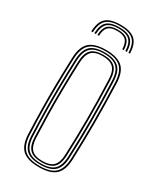

<svg xmlns="http://www.w3.org/2000/svg" viewBox="-191 -800 721 869"><g transform="rotate(30 170.0 -366.0)"><path d="M170.2 -737.5Q223 -737.5 246.4 -716Q269.8 -694.5 271.2 -645H263.2Q262 -691.2 240.4 -711.1Q218.8 -731 170.2 -731Q122 -731 100.2 -711.1Q78.5 -691.2 77.2 -645H69.2Q70.8 -694.5 94.1 -716Q117.5 -737.5 170.2 -737.5ZM170.2 -724.8Q214.5 -724.8 234.2 -706.2Q254 -687.8 255.2 -645H247.2Q246.2 -684.2 228.4 -701.2Q210.5 -718.2 170.2 -718.2Q130.2 -718.2 112.4 -701.2Q94.5 -684.2 93.2 -645H85.2Q86.5 -687.8 106.2 -706.2Q126 -724.8 170.2 -724.8ZM170.2 -712Q206 -712 222.1 -696.4Q238.2 -680.8 239.2 -645H231.2Q230.2 -677.5 216.1 -691.5Q202 -705.5 170.2 -705.5Q138.5 -705.5 124.4 -691.5Q110.2 -677.5 109.2 -645H101.2Q102.5 -680.8 118.5 -696.4Q134.5 -712 170.2 -712ZM170.2 6Q110.5 6 83.5 -18.9Q56.5 -43.8 54.2 -101Q51.5 -169.5 50.5 -232Q49.5 -294.5 50.5 -359Q51.5 -423.5 54.2 -498Q56.5 -556 83.6 -581Q110.8 -606 170.2 -606Q228.5 -606 256.2 -581.6Q284 -557.2 286.2 -498Q290.2 -387.2 290.1 -293.5Q290 -199.8 286.2 -101Q284 -43.8 257 -18.9Q230 6 170.2 6ZM170.2 -0.5Q226 -0.5 251.1 -23.9Q276.2 -47.2 278.2 -101.2Q282 -200 282.1 -293.6Q282.2 -387.2 278.2 -497.8Q276.2 -552.2 251.1 -575.9Q226 -599.5 170.2 -599.5Q114.5 -599.5 89.4 -575.9Q64.2 -552.2 62.2 -497.8Q59.5 -424 58.5 -359.5Q57.5 -295 58.5 -232.4Q59.5 -169.8 62.2 -101.2Q64.2 -47.8 89.2 -24.1Q114.2 -0.5 170.2 -0.5ZM170.2 -6.8Q118 -6.8 95.1 -29.1Q72.2 -51.5 70.2 -101.5Q67.5 -170.2 66.5 -232.4Q65.5 -294.5 66.5 -358.8Q67.5 -423 70.2 -497.5Q72.2 -548.2 95.2 -570.8Q118.2 -593.2 170.2 -593.2Q219.8 -593.2 244.1 -571.9Q268.5 -550.5 270.2 -497.2Q273 -421 273.8 -353.5Q274.5 -286 273.6 -223.9Q272.8 -161.8 270.2 -101.8Q268.5 -50.8 245.1 -28.8Q221.8 -6.8 170.2 -6.8ZM170.2 -13.2Q217.8 -13.2 239.1 -33.9Q260.5 -54.5 262.2 -102Q266 -201.5 266.1 -294.1Q266.2 -386.8 262.2 -497Q260.5 -546.2 238.5 -566.5Q216.5 -586.8 170.2 -586.8Q123 -586.8 101.6 -566Q80.2 -545.2 78.2 -497.2Q75.5 -423.2 74.5 -358.9Q73.5 -294.5 74.5 -232.1Q75.5 -169.8 78.2 -102Q80.2 -54.5 101.5 -33.9Q122.8 -13.2 170.2 -13.2ZM170.2 -19.5Q127 -19.5 107.5 -38.8Q88 -58 86.2 -102.2Q83.8 -164 82.6 -224.5Q81.5 -285 82.4 -351.5Q83.2 -418 86.2 -497.2Q88 -541.8 107.6 -561.1Q127.2 -580.5 170.2 -580.5Q213.5 -580.5 233 -561Q252.5 -541.5 254.2 -496.8Q258.2 -386.2 258.2 -294.2Q258.2 -202.2 254.2 -102.2Q252.5 -58 233 -38.8Q213.5 -19.5 170.2 -19.5ZM170.2 -26Q209 -26 226.9 -43.6Q244.8 -61.2 246.2 -102.5Q250 -197.5 250.2 -289.6Q250.5 -381.8 246.2 -496.5Q244.8 -539.8 226.1 -556.9Q207.5 -574 170.2 -574Q131 -574 113.5 -556Q96 -538 94.2 -497Q91.2 -417 90.4 -350.6Q89.5 -284.2 90.6 -224.2Q91.8 -164.2 94.2 -102.5Q96 -62.8 112.9 -44.4Q129.8 -26 170.2 -26Z"/></g></svg>

Font: Big Shoulders Inline Text Thin Thin
Style: Regular
Weight: 250
Version: Version 2.002